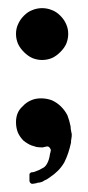

<svg xmlns="http://www.w3.org/2000/svg" viewBox="-20 -526 217 474"><path d="M52.7 -80.1Q52.7 -78.1 53.7 -76.2Q54.7 -74.2 56.6 -73.2Q56.6 -73.2 56.6 -73.2Q56.6 -73.2 56.6 -73.2Q57.6 -72.3 58.6 -72.3Q60.5 -72.3 60.5 -72.3Q60.5 -72.3 60.5 -72.3Q60.5 -72.3 60.5 -72.3Q63.5 -72.3 66.4 -73.2Q68.4 -73.2 71.3 -74.2Q73.2 -75.2 75.2 -75.2Q76.2 -75.2 77.1 -75.2Q77.1 -75.2 77.1 -75.2Q77.1 -75.2 77.1 -75.2Q81.1 -76.2 84 -77.1Q86.9 -79.1 90.8 -81.1Q93.8 -82 96.7 -84Q99.6 -85.9 102.5 -87.9Q102.5 -87.9 102.5 -87.9Q102.5 -87.9 102.5 -87.9Q114.3 -95.7 123 -104.5Q131.8 -113.3 138.7 -125Q144.5 -136.7 148.4 -148.4Q152.3 -160.2 155.3 -173.8Q155.3 -173.8 155.3 -173.8Q155.3 -173.8 155.3 -173.8Q155.3 -179.7 156.2 -183.6Q157.2 -188.5 157.2 -194.3Q156.2 -199.2 155.3 -204.1Q154.3 -209 154.3 -213.9Q154.3 -213.9 154.3 -213.9Q154.3 -213.9 154.3 -213.9Q151.4 -228.5 146.5 -241.2Q140.6 -252.9 130.9 -262.7Q121.1 -272.5 108.4 -278.3Q95.7 -283.2 81.1 -283.2Q81.1 -283.2 81.1 -283.2Q81.1 -283.2 81.1 -283.2Q67.4 -283.2 56.6 -278.3Q44.9 -273.4 36.1 -263.7Q36.1 -263.7 36.1 -263.7Q36.1 -263.7 36.1 -263.7Q27.3 -255.9 23.4 -246.1Q19.5 -236.3 19.5 -224.6Q19.5 -224.6 19.5 -224.6Q19.5 -224.6 19.5 -224.6Q19.5 -210 24.4 -198.2Q29.3 -187.5 38.1 -178.7Q38.1 -178.7 38.1 -178.7Q38.1 -178.7 38.1 -178.7Q43 -174.8 47.9 -171.9Q52.7 -168.9 57.6 -167Q63.5 -165 70.3 -163.1Q77.1 -162.1 85 -162.1Q85 -162.1 85 -162.1Q85 -162.1 85 -162.1Q86.9 -162.1 88.9 -163.1Q90.8 -163.1 93.8 -164.1Q96.7 -165 98.6 -164.1Q100.6 -164.1 100.6 -163.1Q100.6 -163.1 100.6 -163.1Q100.6 -163.1 100.6 -163.1Q102.5 -162.1 103.5 -160.2Q104.5 -158.2 105.5 -156.2Q105.5 -153.3 104.5 -150.4Q104.5 -148.4 103.5 -146.5Q103.5 -146.5 103.5 -146.5Q103.5 -146.5 103.5 -146.5Q101.6 -131.8 96.7 -123Q91.8 -113.3 84 -110.4Q76.2 -105.5 69.3 -103.5Q63.5 -100.6 58.6 -100.6Q58.6 -100.6 58.6 -100.6Q58.6 -100.6 58.6 -100.6Q58.6 -100.6 56.6 -100.6Q55.7 -99.6 53.7 -97.7Q53.7 -97.7 53.7 -97.7Q53.7 -97.7 53.7 -97.7Q53.7 -97.7 52.7 -96.7Q52.7 -95.7 52.7 -94.7Q52.7 -94.7 52.7 -87.9Q52.7 -80.1 52.7 -80.1Q52.7 -80.1 52.7 -80.1Q52.7 -80.1 52.7 -80.1ZM19.5 -442.4Q19.5 -429.7 24.4 -418Q29.3 -407.2 39.1 -397.5Q48.8 -387.7 59.6 -382.8Q71.3 -377.9 84 -377.9Q84 -377.9 84 -377.9Q84 -377.9 84 -377.9Q96.7 -377.9 108.4 -382.8Q119.1 -387.7 128.9 -397.5Q138.7 -407.2 143.6 -418Q148.4 -429.7 148.4 -442.4Q148.4 -442.4 148.4 -442.4Q148.4 -442.4 148.4 -442.4Q148.4 -455.1 143.6 -465.8Q138.7 -477.5 128.9 -487.3Q119.1 -497.1 108.4 -501Q96.7 -505.9 84 -505.9Q84 -505.9 84 -505.9Q84 -505.9 84 -505.9Q71.3 -505.9 59.6 -501Q48.8 -497.1 39.1 -487.3Q29.3 -477.5 24.4 -465.8Q19.5 -455.1 19.5 -442.4Q19.5 -442.4 19.5 -442.4Q19.5 -442.4 19.5 -442.4Z"/></svg>

Font: Franchise Goodkids
Style: Regular
Weight: 500
Designer: ""
Version: ""